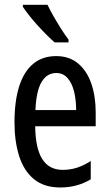

<svg xmlns="http://www.w3.org/2000/svg" viewBox="-20 -786 464 815"><path d="M218.3 -547.9Q274.4 -547.9 311.8 -516.4Q349.1 -484.9 367.7 -430.9Q386.2 -377 386.2 -308.6V-250H129.4Q130.4 -157.2 159.2 -111.1Q188 -64.9 246.6 -64.9Q276.9 -64.9 305.4 -73.7Q334 -82.5 365.2 -102.5V-24.9Q335.9 -7.3 304 1.2Q272 9.8 235.8 9.8Q167 9.8 124 -25.6Q81.1 -61 61.3 -123.5Q41.5 -186 41.5 -266.6Q41.5 -356.9 61.5 -419.7Q81.5 -482.4 120.8 -515.1Q160.2 -547.9 218.3 -547.9ZM218.8 -476.1Q179.2 -476.1 156.5 -438Q133.8 -399.9 130.4 -318.8H303.2Q303.2 -362.3 294.2 -398.2Q285.2 -434.1 266.4 -455.1Q247.6 -476.1 218.8 -476.1ZM181.6 -765.6Q192.4 -743.2 208.3 -715.3Q224.1 -687.5 240.7 -661.6Q257.3 -635.7 271 -617.7V-606H211.9Q197.3 -618.7 178.2 -637.7Q159.2 -656.7 139.6 -678.2Q120.1 -699.7 103.8 -720.5Q87.4 -741.2 77.1 -756.8V-765.6Z"/></svg>

Font: Open Sans Condensed Medium
Style: Regular
Weight: 500
Width: 3
Designer: Monotype Design Team
Foundry: Monotype Imaging Inc.
Version: Version 3.000